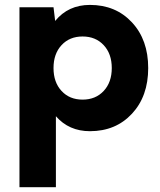

<svg xmlns="http://www.w3.org/2000/svg" viewBox="-20 -530 660 790"><path d="M200.2 -500 207 -443.8Q260.7 -509.8 350.1 -509.8Q456.1 -509.8 522.9 -438Q589.8 -366.2 589.8 -250Q589.8 -133.8 522.9 -62Q456.1 9.8 350.1 9.8Q263.7 9.8 210 -51.8V240.2H60.1V-500ZM233.2 -155.8Q266.1 -120.1 319.8 -120.1Q373.5 -120.1 406.7 -155.8Q439.9 -191.4 439.9 -250Q439.9 -308.6 406.7 -344.2Q373.5 -379.9 319.8 -379.9Q266.1 -379.9 233.2 -344.2Q200.2 -308.6 200.2 -250Q200.2 -191.4 233.2 -155.8Z"/></svg>

Font: Gully
Style: Bold
Weight: 700
Designer: jaikishan Patel
Foundry: MagicType
Version: Version 1.000;Glyphs 3.2 (3242)